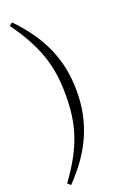

<svg xmlns="http://www.w3.org/2000/svg" viewBox="-191 -876 747 1147"><g transform="rotate(-20 182.0 -302.0)"><path d="M203 -302C203 -116 163 15 30 198L49 215C200 60 273 -102 273 -302C273 -503 200 -664 49 -819L30 -803C160 -621 203 -489 203 -302Z"/></g></svg>

Font: Source Han Serif KR
Style: Regular
Weight: 400
Designer: Ryoko NISHIZUKA 西塚涼子 (kana & ideographs); Frank Grießhammer (Latin, Greek & Cyrillic); Wenlong ZHANG 张文龙 (bopomofo); San
Foundry: Adobe
Version: Version 2.001;hotconv 1.1.0;makeotfexe 2.6.0